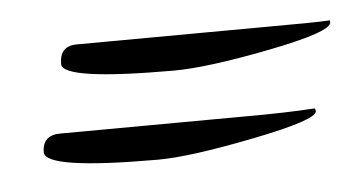

<svg xmlns="http://www.w3.org/2000/svg" viewBox="-27 -296 376 200"><g transform="rotate(-5 161.5 -196.5)"><path d="M323 -259Q323 -249 257 -236Q191 -223 156 -223Q40 -223 40 -240Q40 -259 58 -259L251 -260Q308 -260 323 -261ZM300 -168Q300 -159 232.5 -145.5Q165 -132 132 -132Q14 -132 14 -150Q14 -168 33 -168L227 -169Q269 -169 299 -171Q300 -170 300 -168Z"/></g></svg>

Font: Qwigley
Style: Regular
Weight: 400
Designer: Robert E. Leuschke
Foundry: Robert E. Leuschke
Version: Version 1.003